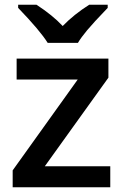

<svg xmlns="http://www.w3.org/2000/svg" viewBox="-20 -786 518 806"><path d="M442.9 0H33.2V-70.8L306.2 -452.1H49.8V-540H435.1V-460L168 -87.9H442.9ZM432.1 -766.1V-752.9Q370.6 -689 345.5 -658.7Q320.3 -628.4 307.1 -606H180.2Q148.4 -657.2 56.2 -752.9V-766.1H133.3Q200.7 -722.2 243.2 -676.8Q290.5 -725.6 354.5 -766.1Z"/></svg>

Font: f3_51262          
Style: Regular
Weight: 600
Foundry: Ascender Corporation
Version: Version 1.10